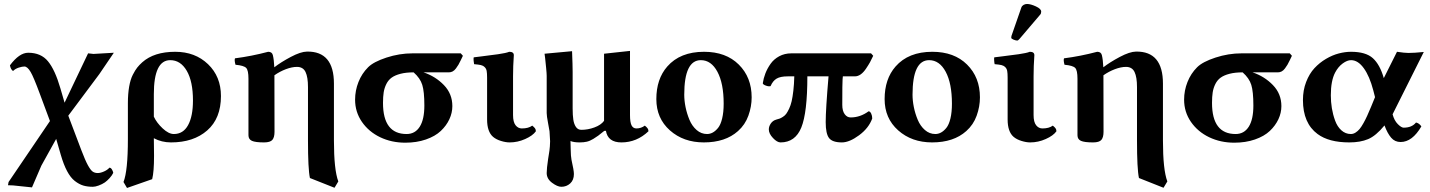

<svg xmlns="http://www.w3.org/2000/svg" viewBox="-20 -703 7159 961"><path d="M179.2 -233.9Q147.5 -319.3 133.3 -342.8Q117.2 -370.1 102.1 -370.1Q90.8 -370.1 73.7 -364.5Q56.6 -358.9 45.9 -348.1Q40.5 -349.6 35.9 -357.9Q31.2 -366.2 29.8 -376Q76.7 -439 121.1 -439Q185.1 -439 220.2 -396.2Q255.4 -353.5 282.2 -261.2L303.2 -189L420.9 -436Q441.4 -433.1 448.2 -433.1L549.8 -439L477.1 -332L321.8 -124L387.2 48.8Q406.7 100.1 419.9 124Q433.6 148.9 444.1 156Q454.6 163.1 469.2 163.1Q482.9 163.1 500.5 155.3Q518.1 147.5 527.8 136.2Q535.2 136.7 540.3 145.3Q545.4 153.8 546.9 162.1Q541 174.8 528.6 188.5Q516.1 202.1 504.9 210Q491.2 219.2 473.9 225.6Q456.5 231.9 444.8 231.9Q417.5 231.9 396.5 225.6Q375.5 219.2 354.2 202.6Q333 186 315.7 153.3Q298.3 120.6 284.2 71.8L261.2 -7.8L187 126L140.1 234.9L45.9 225.1L20 224.1L22.9 208L230 -97.2Z M945.8 -200.2Q945.8 -295.4 914.8 -348.6Q883.8 -401.9 832 -401.9Q750 -401.9 750 -231.9V-119.1Q764.2 -88.4 794.2 -60.3Q824.2 -32.2 850.1 -32.2Q897 -32.2 921.4 -76.7Q945.8 -121.1 945.8 -200.2ZM741.7 193.8 615.7 237.8 598.1 208Q620.1 152.8 620.1 -6.8V-186Q620.1 -233.4 626.5 -269.5Q632.8 -305.7 644.8 -328.9Q656.7 -352.1 667 -365Q677.2 -377.9 691.9 -391.1Q751 -443.8 856.9 -443.8Q956.5 -443.8 1021.2 -381.8Q1085.9 -319.8 1085.9 -222.2Q1085.9 -110.4 1017.3 -50.3Q948.7 9.8 835.9 9.8Q789.1 9.8 750 -11.2Q750 2.4 750.5 32.5Q751 62.5 751 77.1Q751 157.2 741.7 193.8Z M1354 -43.5Q1354 -15.6 1343.3 -2.9Q1332.5 9.8 1301.3 9.8Q1258.3 9.8 1241 2Q1223.6 -5.9 1223.6 -25.9V-309.1Q1223.6 -351.1 1212.2 -363Q1200.7 -375 1158.7 -378.9Q1152.3 -401.4 1156.2 -411.1Q1237.3 -421.4 1322.3 -443.8Q1341.8 -443.8 1345.7 -426.8Q1351.1 -405.3 1353 -366.2Q1385.7 -391.6 1435.3 -418Q1484.9 -444.3 1516.6 -444.8Q1584 -445.8 1617.7 -405.8Q1651.4 -365.7 1651.4 -284.2V0Q1651.4 147 1673.3 205.1L1654.3 236.8L1531.2 188Q1521.5 142.6 1521.5 0V-267.1Q1521.5 -316.9 1509.3 -342.5Q1497.1 -368.2 1466.3 -368.2Q1441.4 -368.2 1410.9 -356.7Q1380.4 -345.2 1353.5 -326.2V-321.3Z M2226.1 -340.8H2100.1Q2159.7 -320.8 2201.9 -277.1Q2244.1 -233.4 2244.1 -171.9Q2244.1 -138.2 2229.2 -106.2Q2214.4 -74.2 2186.3 -47.6Q2158.2 -21 2111.8 -4.9Q2065.4 11.2 2008.3 11.2Q1939.9 11.2 1882.8 -16.1Q1825.7 -43.5 1791.5 -93Q1757.3 -142.6 1757.3 -204.1Q1757.3 -250 1774.2 -292.5Q1791 -335 1822.3 -366.2Q1849.6 -393.6 1914.3 -414.8Q1979 -436 2044.9 -436H2286.1L2296.9 -423.8L2286.6 -402.3Q2279.3 -387.2 2274.7 -379.2Q2270 -371.1 2262.2 -360.6Q2254.4 -350.1 2245.6 -345.5Q2236.8 -340.8 2226.1 -340.8ZM2015.1 -32.2Q2057.6 -32.2 2080.8 -68.6Q2104 -105 2104 -174.8Q2104 -244.6 2093.5 -278.3Q2083 -312 2050.3 -340.8Q2012.2 -340.8 1984.9 -333.7Q1957.5 -326.7 1940.7 -314.7Q1923.8 -302.7 1913.8 -282.7Q1903.8 -262.7 1900.4 -240.7Q1897 -218.8 1897 -188Q1897 -32.2 2015.1 -32.2Z M2547.9 -127Q2547.9 -92.3 2560.5 -76.2Q2573.2 -60.1 2591.8 -60.1Q2625 -60.1 2644 -74.2Q2653.8 -66.4 2658 -60.5Q2662.1 -54.7 2662.1 -45.9Q2646.5 -23.9 2608.6 -7.1Q2570.8 9.8 2530.8 9.8Q2511.2 9.8 2487.3 2.4Q2463.4 -4.9 2447.8 -18.1Q2418 -43.9 2418 -105V-314Q2418 -336.4 2415.8 -348.1Q2413.6 -359.9 2405.5 -367.4Q2397.5 -375 2386.5 -377.4Q2375.5 -379.9 2353 -381.8Q2351.6 -386.7 2350.6 -398.9Q2349.6 -411.1 2351.1 -416Q2364.7 -418 2392.3 -421.1Q2419.9 -424.3 2436 -426.8L2473.1 -431.6Q2493.2 -434.6 2506.8 -437.5Q2520.5 -440.4 2528.8 -443.8Q2551.8 -443.8 2551.8 -426.8Q2547.9 -371.1 2547.9 -321.3Z M3012.7 -48.3 3004.4 -47.9 2974.1 -23.9Q2967.3 -18.6 2949.7 -7.8Q2932.1 2.9 2916.7 6.3Q2901.4 9.8 2881.3 9.8Q2852.1 9.8 2835.4 2.9Q2835.9 7.8 2836.4 43.5Q2836.9 79.1 2840.3 96.2Q2852.5 149.9 2852.5 168Q2852.5 198.2 2834 215.1Q2815.4 231.9 2789.6 231.9Q2770 231.9 2743.2 211.9Q2716.3 191.9 2716.3 163.1Q2716.3 140.1 2723.6 91.8Q2724.1 86.9 2726.6 72.8Q2729 58.6 2730 51Q2731 43.5 2732.2 30Q2733.4 16.6 2733.4 3.9Q2733.4 -3.9 2731.9 -21.5L2730.5 -45.9Q2729.5 -54.2 2722.9 -88.4Q2716.3 -122.6 2716.3 -137.2V-323.2Q2716.3 -334.5 2713.6 -362.1Q2710.9 -389.6 2708.5 -412.1L2705.6 -434.1L2843.3 -446.8Q2846.2 -375 2846.2 -342.8V-160.2Q2846.2 -126 2849.6 -103.8Q2853 -81.5 2862.8 -67.4Q2872.6 -53.2 2889.6 -53.2Q2922.9 -53.2 2955.3 -65.2Q2987.8 -77.1 3003.4 -98.1V-434.1L3133.3 -448.2V-127Q3133.3 -90.8 3141.1 -75.4Q3148.9 -60.1 3165.5 -60.1Q3188.5 -60.1 3207.5 -74.2Q3217.3 -66.4 3221.4 -60.5Q3225.6 -54.7 3225.6 -45.9Q3167 9.8 3090.3 9.8Q3022.5 9.8 3012.7 -48.3Z M3487.8 -401.9Q3404.8 -401.9 3404.8 -229Q3404.8 -199.2 3411.4 -166.7Q3418 -134.3 3430.9 -103.3Q3443.8 -72.3 3466.8 -52.2Q3489.7 -32.2 3519 -32.2Q3533.7 -32.2 3547.4 -39.6Q3561 -46.9 3574 -62.7Q3586.9 -78.6 3594.5 -109.9Q3602.1 -141.1 3602.1 -184.1Q3602.1 -285.6 3570.8 -343.8Q3539.6 -401.9 3487.8 -401.9ZM3265.1 -207Q3265.1 -307.6 3319.8 -370.1Q3384.3 -443.8 3503.9 -443.8Q3613.3 -443.8 3677.7 -379.9Q3742.2 -315.9 3742.2 -215.8Q3742.2 -169.4 3725.8 -124Q3709.5 -78.6 3673.8 -46.9Q3610.4 9.8 3502.9 9.8Q3400.9 9.8 3333 -50.5Q3265.1 -110.8 3265.1 -207Z M4339.8 -436 4350.6 -423.8Q4341.3 -403.8 4334.5 -391.4Q4327.6 -378.9 4314.9 -359.9Q4302.2 -340.8 4288.1 -330.8Q4273.9 -320.8 4258.8 -320.8H4198.7Q4198.2 -314 4197.3 -306.2Q4195.8 -290.5 4195.8 -178.2Q4195.8 -147.9 4207.8 -131.6Q4219.7 -115.2 4237.8 -115.2Q4285.6 -115.2 4327.6 -146Q4335.4 -145.5 4340.6 -134.3Q4345.7 -123 4345.7 -109.9Q4328.1 -61.5 4279.8 -25.9Q4231.4 9.8 4193.8 9.8Q4146.5 9.8 4129.6 -12Q4112.8 -33.7 4112.8 -91.8Q4112.8 -154.8 4127 -320.8H4021Q4021 -139.2 3990.7 -64.7Q3960.4 9.8 3886.7 9.8Q3869.6 9.8 3848.9 -12.2Q3828.1 -34.2 3828.1 -55.2Q3828.1 -70.3 3838.1 -85Q3848.1 -99.6 3865.7 -104.5Q3875.5 -106.9 3882.1 -109.4Q3888.7 -111.8 3898.7 -118.2Q3908.7 -124.5 3915.3 -133.5Q3921.9 -142.6 3929.7 -158.9Q3937.5 -175.3 3942.4 -196.5Q3947.3 -217.8 3950.9 -249.5Q3954.6 -281.2 3955.6 -320.8H3922.9Q3886.2 -320.8 3867.2 -309.6Q3848.1 -298.3 3836.9 -272Q3828.6 -269 3813.7 -274.4Q3798.8 -279.8 3797.9 -286.1Q3801.3 -310.5 3810.8 -335.2Q3820.3 -359.9 3836.7 -383.3Q3853 -406.7 3880.1 -421.4Q3907.2 -436 3940.9 -436Z M4630.4 -401.9Q4547.4 -401.9 4547.4 -229Q4547.4 -199.2 4554 -166.7Q4560.5 -134.3 4573.5 -103.3Q4586.4 -72.3 4609.4 -52.2Q4632.3 -32.2 4661.6 -32.2Q4676.3 -32.2 4689.9 -39.6Q4703.6 -46.9 4716.6 -62.7Q4729.5 -78.6 4737.1 -109.9Q4744.6 -141.1 4744.6 -184.1Q4744.6 -285.6 4713.4 -343.8Q4682.1 -401.9 4630.4 -401.9ZM4407.7 -207Q4407.7 -307.6 4462.4 -370.1Q4526.9 -443.8 4646.5 -443.8Q4755.9 -443.8 4820.3 -379.9Q4884.8 -315.9 4884.8 -215.8Q4884.8 -169.4 4868.4 -124Q4852.1 -78.6 4816.4 -46.9Q4752.9 9.8 4645.5 9.8Q4543.5 9.8 4475.6 -50.5Q4407.7 -110.8 4407.7 -207Z M5120.6 -683.1Q5138.7 -683.1 5165 -670.9Q5191.4 -658.7 5191.4 -645Q5191.4 -635.3 5186.5 -629.9L5082.5 -507.8Q5075.7 -500 5071.3 -500Q5064.5 -500 5053 -504.6Q5041.5 -509.3 5041.5 -514.2Q5041.5 -520 5042.5 -522.9L5092.3 -666Q5095.2 -673.8 5103.3 -678.5Q5111.3 -683.1 5120.6 -683.1ZM5153.3 -127Q5153.3 -92.3 5166 -76.2Q5178.7 -60.1 5197.3 -60.1Q5230.5 -60.1 5249.5 -74.2Q5259.3 -66.4 5263.4 -60.5Q5267.6 -54.7 5267.6 -45.9Q5252 -23.9 5214.1 -7.1Q5176.3 9.8 5136.2 9.8Q5116.7 9.8 5092.8 2.4Q5068.8 -4.9 5053.2 -18.1Q5023.4 -43.9 5023.4 -105V-314Q5023.4 -336.4 5021.2 -348.1Q5019 -359.9 5011 -367.4Q5002.9 -375 4991.9 -377.4Q4981 -379.9 4958.5 -381.8Q4957 -386.7 4956.1 -398.9Q4955.1 -411.1 4956.5 -416Q4970.2 -418 4997.8 -421.1Q5025.4 -424.3 5041.5 -426.8L5078.6 -431.6Q5098.6 -434.6 5112.3 -437.5Q5126 -440.4 5134.3 -443.8Q5157.2 -443.8 5157.2 -426.8Q5153.3 -371.1 5153.3 -321.3Z M5503.4 -43.5Q5503.4 -15.6 5492.7 -2.9Q5481.9 9.8 5450.7 9.8Q5407.7 9.8 5390.4 2Q5373 -5.9 5373 -25.9V-309.1Q5373 -351.1 5361.6 -363Q5350.1 -375 5308.1 -378.9Q5301.8 -401.4 5305.7 -411.1Q5386.7 -421.4 5471.7 -443.8Q5491.2 -443.8 5495.1 -426.8Q5500.5 -405.3 5502.4 -366.2Q5535.2 -391.6 5584.7 -418Q5634.3 -444.3 5666 -444.8Q5733.4 -445.8 5767.1 -405.8Q5800.8 -365.7 5800.8 -284.2V0Q5800.8 147 5822.8 205.1L5803.7 236.8L5680.7 188Q5670.9 142.6 5670.9 0V-267.1Q5670.9 -316.9 5658.7 -342.5Q5646.5 -368.2 5615.7 -368.2Q5590.8 -368.2 5560.3 -356.7Q5529.8 -345.2 5502.9 -326.2V-321.3Z M6375.5 -340.8H6249.5Q6309.1 -320.8 6351.3 -277.1Q6393.6 -233.4 6393.6 -171.9Q6393.6 -138.2 6378.7 -106.2Q6363.8 -74.2 6335.7 -47.6Q6307.6 -21 6261.2 -4.9Q6214.8 11.2 6157.7 11.2Q6089.4 11.2 6032.2 -16.1Q5975.1 -43.5 5940.9 -93Q5906.7 -142.6 5906.7 -204.1Q5906.7 -250 5923.6 -292.5Q5940.4 -335 5971.7 -366.2Q5999 -393.6 6063.7 -414.8Q6128.4 -436 6194.3 -436H6435.5L6446.3 -423.8L6436 -402.3Q6428.7 -387.2 6424.1 -379.2Q6419.4 -371.1 6411.6 -360.6Q6403.8 -350.1 6395 -345.5Q6386.2 -340.8 6375.5 -340.8ZM6164.6 -32.2Q6207 -32.2 6230.2 -68.6Q6253.4 -105 6253.4 -174.8Q6253.4 -244.6 6242.9 -278.3Q6232.4 -312 6199.7 -340.8Q6161.6 -340.8 6134.3 -333.7Q6106.9 -326.7 6090.1 -314.7Q6073.2 -302.7 6063.2 -282.7Q6053.2 -262.7 6049.8 -240.7Q6046.4 -218.8 6046.4 -188Q6046.4 -32.2 6164.6 -32.2Z M6742.2 -443.8Q6815.9 -443.8 6851.3 -411.9Q6886.7 -379.9 6906.2 -312L6972.2 -443.8Q7010.7 -438 7029.3 -438Q7058.6 -438 7106.4 -442.9L6950.2 -130.9Q6958.5 -99.6 6976.3 -81.8Q6994.1 -64 7005.4 -64Q7046.9 -64 7067.4 -89.8Q7083.5 -86.4 7094.2 -70.3Q7048.8 7.8 6990.2 7.8Q6961.4 7.8 6942.9 -13.9Q6924.3 -35.6 6909.7 -75.2Q6866.7 -22.9 6827.6 -6.6Q6788.6 9.8 6733.4 9.8Q6631.3 9.8 6574.7 -32.2Q6501.5 -86.4 6501.5 -202.1Q6501.5 -251.5 6517.6 -293Q6533.7 -334.5 6559.1 -361.8Q6584.5 -389.2 6616.7 -408.2Q6648.9 -427.2 6680.9 -435.5Q6712.9 -443.8 6742.2 -443.8ZM6862.3 -216.8 6853.5 -251Q6835 -321.8 6805.9 -361.8Q6776.9 -401.9 6742.2 -401.9Q6723.1 -401.9 6700.4 -385.3Q6677.7 -368.7 6662.6 -339.8Q6641.1 -298.8 6641.1 -226.1Q6641.1 -193.4 6646.2 -161.6Q6651.4 -129.9 6662.4 -99.6Q6673.3 -69.3 6693.8 -50.8Q6714.4 -32.2 6741.2 -32.2Q6753.4 -32.2 6764.6 -39.3Q6775.9 -46.4 6784.9 -57.1Q6793.9 -67.9 6804.4 -86.7Q6814.9 -105.5 6822.8 -123L6842.3 -168Z"/></svg>

Font: Linux Libertine G
Style: Bold
Weight: 700
Designer: Philipp H. Poll
Foundry: Philipp H. Poll
Version: Version 5.0.3